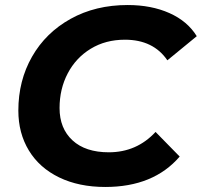

<svg xmlns="http://www.w3.org/2000/svg" viewBox="-20 -732 803 764"><path d="M53 -292Q53 -411 107.5 -506.5Q162 -602 261 -657Q360 -712 488 -712Q582 -712 654 -680Q726 -648 763 -588L646 -492Q590 -574 477 -574Q400 -574 341 -538Q282 -502 249.5 -440Q217 -378 217 -302Q217 -221 268.5 -173.5Q320 -126 413 -126Q524 -126 599 -207L695 -109Q591 12 399 12Q294 12 215.5 -26Q137 -64 95 -133Q53 -202 53 -292Z"/></svg>

Font: Montserrat Alternates
Style: Bold Italic
Weight: 700
Italic angle: -11.3°
Designer: Julieta Ulanovsky
Foundry: Julieta Ulanovsky
Version: Version 7.200